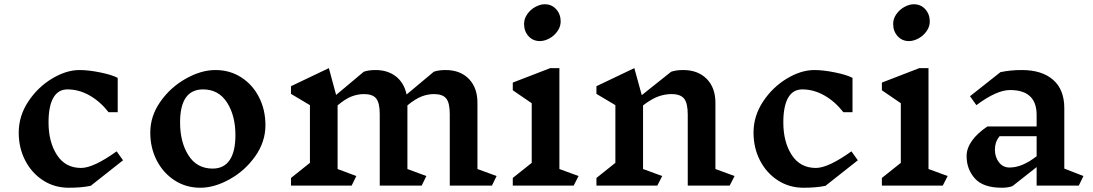

<svg xmlns="http://www.w3.org/2000/svg" viewBox="-20 -872 5133 902"><path d="M533 -506V-345H490Q451 -395 401 -423.5Q351 -452 297 -452Q253 -452 230.5 -412.5Q208 -373 208 -297Q208 -205 247.5 -144Q287 -83 361 -83Q419 -83 528 -161L558 -119L406 1Q363 10 303 10Q236 10 182.5 -24.5Q129 -59 98.5 -118Q68 -177 68 -249Q68 -327 112.5 -394.5Q157 -462 224 -502.5Q291 -543 354 -543Q396 -543 452 -531.5Q508 -520 533 -506Z M1227 -284Q1227 -206 1179.5 -138.5Q1132 -71 1060 -30.5Q988 10 921 10Q854 10 800.5 -24.5Q747 -59 716.5 -118Q686 -177 686 -249Q686 -327 733.5 -394.5Q781 -462 853 -502.5Q925 -543 992 -543Q1060 -543 1113.5 -508.5Q1167 -474 1197 -415Q1227 -356 1227 -284ZM826 -297Q826 -204 865.5 -142Q905 -80 979 -80Q1032 -80 1059 -120Q1086 -160 1086 -237Q1086 -329 1046.5 -390.5Q1007 -452 934 -452Q826 -452 826 -297Z M2291 0H2093V-336Q2093 -388 2076.5 -409Q2060 -430 2019 -430Q1990 -430 1961 -419Q1932 -408 1894 -377V-78L1983 -45L1961 0H1764V-336Q1764 -388 1747.5 -409Q1731 -430 1690 -430Q1661 -430 1632 -419Q1603 -408 1566 -377V-78L1654 -45L1632 0H1347V-36L1436 -107V-378L1347 -431V-467L1525 -552L1559 -426L1689 -535Q1712 -543 1744 -543Q1802 -543 1840.5 -512.5Q1879 -482 1890 -428L2018 -535Q2041 -543 2073 -543Q2142 -543 2182.5 -501.5Q2223 -460 2223 -389V-78L2313 -45Z M2675 0H2389V-36L2478 -107V-387L2389 -448V-484L2565 -552H2608V-78L2698 -45ZM2614 -771Q2614 -747 2599 -725.5Q2584 -704 2561 -691.5Q2538 -679 2516 -679Q2484 -679 2463 -702Q2442 -725 2442 -760Q2442 -784 2457 -805.5Q2472 -827 2495 -839.5Q2518 -852 2539 -852Q2572 -852 2593 -828.5Q2614 -805 2614 -771Z M3408 0H3211V-334Q3211 -387 3194 -408.5Q3177 -430 3135 -430Q3104 -430 3073 -419Q3042 -408 3001 -377V-78L3091 -45L3068 0H2782V-36L2871 -107V-378L2782 -431V-467L2960 -552L2995 -425L3133 -535Q3156 -543 3189 -543Q3259 -543 3300 -501.5Q3341 -460 3341 -389V-78L3431 -45Z M3985 -506V-345H3942Q3903 -395 3853 -423.5Q3803 -452 3749 -452Q3705 -452 3682.5 -412.5Q3660 -373 3660 -297Q3660 -205 3699.5 -144Q3739 -83 3813 -83Q3871 -83 3980 -161L4010 -119L3858 1Q3815 10 3755 10Q3688 10 3634.5 -24.5Q3581 -59 3550.5 -118Q3520 -177 3520 -249Q3520 -327 3564.5 -394.5Q3609 -462 3676 -502.5Q3743 -543 3806 -543Q3848 -543 3904 -531.5Q3960 -520 3985 -506Z M4409 0H4123V-36L4212 -107V-387L4123 -448V-484L4299 -552H4342V-78L4432 -45ZM4348 -771Q4348 -747 4333 -725.5Q4318 -704 4295 -691.5Q4272 -679 4250 -679Q4218 -679 4197 -702Q4176 -725 4176 -760Q4176 -784 4191 -805.5Q4206 -827 4229 -839.5Q4252 -852 4273 -852Q4306 -852 4327 -828.5Q4348 -805 4348 -771Z M5048 0H4850V-87L4737 2Q4717 10 4687 10Q4599 10 4560 -33.5Q4521 -77 4521 -139Q4521 -175 4546 -210.5Q4571 -246 4619 -278H4850V-332Q4850 -449 4725 -449Q4662 -449 4567 -378L4537 -420L4680 -533Q4726 -543 4780 -543Q4875 -543 4927.5 -497Q4980 -451 4980 -364V-80L5070 -45ZM4850 -138V-232H4676Q4664 -217 4659 -202Q4654 -187 4654 -169Q4654 -134 4673 -109.5Q4692 -85 4723 -85Q4782 -85 4850 -138Z"/></svg>

Font: InknutAntiqua
Style: Medium
Weight: 500
Designer: Claus Eggers Srensen
Foundry: Claus Eggers Srensen
Version: Version 1.000; ttfautohint (v1.2) -l 7 -r 28 -G 50 -x 13 -D 